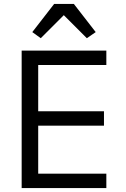

<svg xmlns="http://www.w3.org/2000/svg" viewBox="-20 -955 640 975"><path d="M90 0V-698H520V-625H174V-390H508V-317H174V-73H520V0ZM355 -935 466 -792 421 -761 304 -878 187 -761 144 -792 255 -935Z"/></svg>

Font: iA Writer Quattro V
Style: Regular
Weight: 400
Designer: Mike Abbink, Paul van der Laan, Pieter van Rosmalen, Oliver Reichenstein
Foundry: Information Architects Inc.
Version: Version 2.000